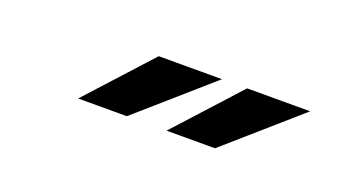

<svg xmlns="http://www.w3.org/2000/svg" viewBox="-31 -1065 783 445"><g transform="rotate(20 361.0 -843.0)"><path d="M383 -765 525 -921H680.5L502.5 -765ZM165 -765 307 -921H463L285 -765Z"/></g></svg>

Font: Undotted
Style: Bold
Weight: 700
Designer: Delve Withrington, Dave Bailey, Thomas Jockin
Foundry: Delve Fonts LLC
Version: Version 4.000